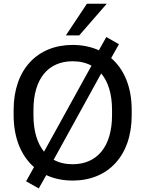

<svg xmlns="http://www.w3.org/2000/svg" viewBox="-20 -973 791 1045"><path d="M375.5 9.8C568.4 9.8 696.8 -125.5 696.8 -345.7V-375C696.8 -499 655.8 -596.2 585 -656.7L627.4 -732.4L558.6 -771.5L518.1 -699.2C476.6 -718.3 428.2 -728.5 375.5 -728.5C182.1 -728.5 54.2 -593.3 54.2 -375V-345.7C54.2 -222.2 95.2 -125 165 -63.5L122.1 13.7L190.9 52.7L231.9 -20C273.9 -0.5 322.3 9.8 375.5 9.8ZM162.1 -345.7V-375C162.1 -544.4 242.2 -639.6 375.5 -639.6C414.6 -639.6 448.7 -631.3 478 -615.7L219.7 -147.5C182.6 -192.9 162.1 -259.8 162.1 -345.7ZM375.5 -79.1C335.9 -79.1 301.3 -87.4 272 -103.5L530.8 -573.2C568.8 -528.3 589.8 -460.9 589.8 -375V-345.7C589.8 -175.8 508.8 -79.1 375.5 -79.1ZM411.1 -780.3 561 -952.6H453.1L338.4 -780.3Z"/></svg>

Font: Winston
Style: Regular
Weight: 400
Designer: Vernon Adams, Kim Jin-seong, David Berlow, Cristiano Sobral
Foundry: The Winston Project Authors
Version: Version 3.004